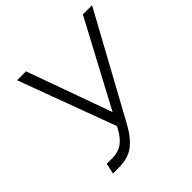

<svg xmlns="http://www.w3.org/2000/svg" viewBox="-184 -864 1019 1019"><g transform="rotate(-45 325.5 -355.0)"><path d="M98 0 111 -60H154Q198 -60 229 -82.5Q260 -105 282 -147L291 -163L88 -710H155L327 -232L582 -710H651L336 -134Q299 -66 255.5 -33Q212 0 139 0Z"/></g></svg>

Font: Raleway
Style: Italic
Weight: 400
Italic angle: -12°
Designer: Matt McInerney, Pablo Impallari, Rodrigo Fuenzalida
Foundry: Matt McInerney, Pablo Impallari, Rodrigo Fuenzalida
Version: Version 4.026